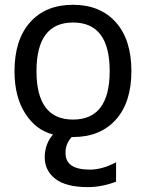

<svg xmlns="http://www.w3.org/2000/svg" viewBox="-20 -555 597 794"><path d="M130.9 -260.7Q130.9 -60.5 282.2 -60.5Q433.6 -60.5 433.6 -261.2Q433.6 -461.9 282.2 -461.9Q130.9 -461.9 130.9 -260.7ZM343.8 218.8Q252.9 218.8 209 184.6Q165 150.4 165 95.7Q165 41 199.2 1Q128.9 -16.6 84.5 -85.4Q40 -154.3 40 -260.7Q40 -390.6 104.5 -462.9Q168.9 -535.2 281.7 -535.2Q394.5 -535.2 459 -462.9Q523.4 -390.6 523.4 -261.2Q523.4 -131.8 459 -60.1Q394.5 11.7 282.2 11.7H276.4Q250 41 251 78.1Q251 146.5 351.6 146.5Q402.3 146.5 460 116.2V196.3Q400.4 218.8 343.8 218.8Z"/></svg>

Font: Nasu
Style: Regular
Weight: 400
Designer: Ryoko NISHIZUKA (kana &amp; ideographs); Paul D. Hunt (Latin, Greek &amp; Cyrillic); Wenlong ZHANG (bopomofo); Sandoll C
Version: Version 2014.1215